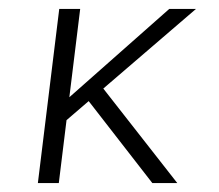

<svg xmlns="http://www.w3.org/2000/svg" viewBox="-20 -411 492 431"><path d="M122 -135 119 -178 360 -391H420ZM112 0H65L113 -391H160ZM205 -221 378 0H322L169 -197Z"/></svg>

Font: Josefin Sans Thin Light
Style: Italic
Weight: 300
Italic angle: -7°
Version: Version 2.000